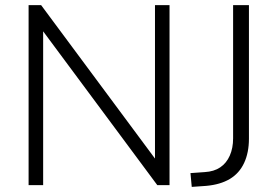

<svg xmlns="http://www.w3.org/2000/svg" viewBox="-20 -725 1086 752"><path d="M92 0V-705H141L610 -73H587V-705H644V0H596L127 -632H149V0ZM731 7 726 -47 782 -51Q818 -53 842.5 -69.5Q867 -86 880 -115.5Q893 -145 893 -183V-705H955V-182Q955 -127 936 -86.5Q917 -46 880 -24Q843 -2 788 3Z"/></svg>

Font: Nunito Sans 12pt Light
Style: Regular
Weight: 300
Designer: Vernon Adams
Foundry: Vernon Adams
Version: Version 3.101;gftools[0.9.27]